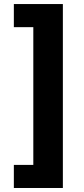

<svg xmlns="http://www.w3.org/2000/svg" viewBox="-20 -792 417 948"><path d="M48.4 136.2V22.2H144.5V-657.9H48.4V-772H290.4V136.2Z"/></svg>

Font: GitLab Sans
Style: Regular
Weight: 400
Designer: Rasmus Andersson
Foundry: Modifications by GitLab B.V., manufactured by rsms
Version: Version 4.000;git-c8fb6b7